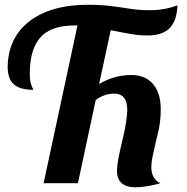

<svg xmlns="http://www.w3.org/2000/svg" viewBox="-20 -769 785 806"><path d="M485.8 -4.9Q471.2 -21 471.2 -49.8Q471.2 -73.7 477.5 -106.4Q483.9 -139.2 500 -207Q506.8 -237.8 509.8 -260.3Q514.2 -293 514.2 -306.2Q514.2 -344.2 498 -361.8Q484.4 -376 460 -376Q417.5 -376 381.8 -349.1L307.1 0H163.1L305.2 -662.1H293Q204.1 -662.1 159.2 -621.6Q105 -572.8 105 -460Q105 -427.7 112.3 -410.2Q114.3 -403.8 117.2 -398.9Q119.1 -395.5 119.1 -392.1Q65.4 -392.1 39.6 -413.6Q12.2 -436.5 12.2 -488.8Q12.2 -540.5 31.5 -587.2Q50.8 -633.8 90.3 -668.9Q132.8 -707 198.2 -728Q263.7 -749 353 -749Q393.1 -749 422.6 -746.1Q452.1 -743.2 489.7 -737.8Q528.3 -731.4 552.5 -728.8Q576.7 -726.1 608.9 -726.1Q642.1 -726.1 672.4 -731.9Q702.6 -737.8 725.1 -747.1Q722.7 -681.2 691.9 -650.6Q661.1 -620.1 600.1 -620.1Q567.4 -620.1 534.2 -625.5Q501 -630.9 444.8 -642.1L396 -416Q428.7 -436.5 471.7 -447.3Q501.5 -454.1 533.2 -454.1Q558.6 -454.1 580.6 -445.8Q602.5 -437.5 618.7 -420.4Q654.8 -381.8 654.8 -311Q654.8 -253.4 642.1 -207L638.2 -190.9Q625 -135.3 620.1 -110.8Q615.2 -86.4 615.2 -65.9Q615.2 -42.5 625.5 -24.7Q635.7 -6.8 653.8 0Q593.8 17.1 548.8 17.1Q505.4 17.1 485.8 -4.9Z"/></svg>

Font: Pattaya
Style: Regular
Weight: 400
Designer: Pablo Impallari / Thai characters Designed by Thanarat Vachiruckul and Suppakit Chalermlarp
Foundry: Pablo Impallari
Version: Version 2.000